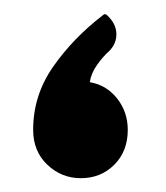

<svg xmlns="http://www.w3.org/2000/svg" viewBox="-20 -246 240 278"><path d="M110 -127Q134 -123 149.5 -103.5Q165 -84 165 -58Q165 -27 145.5 -7.5Q126 12 97 12Q69 12 48.5 -7.5Q28 -27 28 -58Q28 -108 57 -149.5Q86 -191 129 -224Q132 -227 135 -224Q148 -212 148.5 -197.5Q149 -183 138 -172Q129 -164 120.5 -152Q112 -140 110 -127Z"/></svg>

Font: Zain ExtraBold
Style: Regular
Weight: 800
Designer: Zain,Boutros
Foundry: Mobile Telecommunications Company (Zain), 2024
Version: Version 1.50; ttfautohint (v1.8.4)